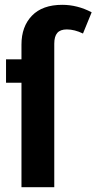

<svg xmlns="http://www.w3.org/2000/svg" viewBox="-20 -776 400 796"><path d="M360 -725 324 -637Q289 -654 257 -654Q230 -654 217.5 -639.5Q205 -625 205 -595V0H69V-433H5V-530H69V-591Q69 -666 112.5 -711Q156 -756 238 -756Q301 -756 360 -725Z"/></svg>

Font: Fira Sans Extra Condensed SemiBold
Style: Regular
Weight: 600
Width: 1
Designer: Carrois Corporate & Edenspiekermann AG
Foundry: Carrois Corporate GbR & Edenspiekermann AG
Version: Version 4.203